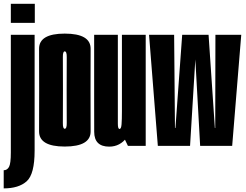

<svg xmlns="http://www.w3.org/2000/svg" viewBox="-41 -788 1328 1037"><path d="M-21 229.5Q60 229.5 103 191.2Q146 153 146 25.5V-600H17.5V36Q17.5 96 7.5 113.8Q-2.5 131.5 -21 131.5ZM17.5 -767.5V-664.5H147V-767.5Z M308.5 3.5Q449 3.5 448.5 -78.8Q448 -161 448 -301Q448 -442 448.5 -524.2Q449 -606.5 308.5 -606.5Q169.5 -606.5 170 -524.2Q170.5 -442 170.5 -301Q170.5 -161 170 -78.8Q169.5 3.5 308.5 3.5ZM308.5 -92.5Q298 -92.5 298.5 -124Q299 -155.5 299 -301Q299 -447.5 298.5 -479Q298 -510.5 308.5 -510.5Q320 -510.5 319.5 -479Q319 -447.5 319 -301Q319 -155.5 319.5 -124Q320 -92.5 308.5 -92.5Z M650 0H746V-600H617.5V-67.5ZM595.5 -600H467.5V-254Q467.5 -156.5 467.8 -76.2Q468 4 549 4Q607.5 4 644.5 -46.2Q681.5 -96.5 681.5 -180L617.5 -187.5Q617.5 -141.5 615.5 -116.5Q613.5 -91.5 604.5 -91.5Q595.5 -91.5 595.5 -120Q595.5 -148.5 595.5 -254.5Z M811.5 0H985.5L1014 -467L1040 0H1213L1262 -600H1122.5L1121.5 -96.5H1119.5L1085.5 -600H943L906.5 -97H904L899.5 -600H764Z"/></svg>

Font: Anybody UltraCondensed
Style: Bold
Weight: 700
Width: 1
Version: Version 1.113;gftools[0.9.25]